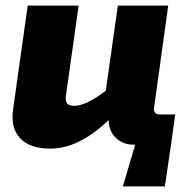

<svg xmlns="http://www.w3.org/2000/svg" viewBox="-20 -517 687 686"><path d="M591 0 569 149H419L463 0H457Q420 0 394.5 -24Q369 -48 368 -88Q262 14 160 14Q86 14 51.5 -23.5Q17 -61 27 -128L79 -497H261L216 -179Q212 -157 219.5 -148Q227 -139 245 -139Q288 -139 358 -193L401 -497H581L530 -129Q529 -120 534.5 -114Q540 -108 549 -108H606Z"/></svg>

Font: Ezarion Extra Bold
Style: Italic
Weight: 800
Italic angle: -8°
Designer: Natanael Gama
Version: Version 1.001;PS 001.001;hotconv 1.0.70;makeotf.lib2.5.58329